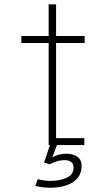

<svg xmlns="http://www.w3.org/2000/svg" viewBox="-20 -665 490 880"><path d="M78 -468V-500H368V-468ZM237 -32H366.5V0H203V-645H237ZM209 0H241L208 88L182 80ZM208 88 219 57Q231 49 248.5 44.2Q266 39.5 284.5 39.5Q302.5 39.5 318.2 45Q334 50.5 344 62.5Q354 74.5 354 95Q354 130 334.5 152.2Q315 174.5 282.5 185Q250 195.5 211 195.5Q194 195.5 176.8 193.5Q159.5 191.5 142 187L153 156Q167.5 160 182.5 162Q197.5 164 211.5 164Q254.5 164 285.8 149.5Q317 135 317 104Q317 84 305 76.5Q293 69 276 69Q257.5 69 238 75.2Q218.5 81.5 208 88Z"/></svg>

Font: League Mono Thin Condensed
Style: Regular
Weight: 100
Width: 1
Designer: Tyler Finck
Foundry: The League of Moveable Type / Tyler Finck
Version: Version 2.300;RELEASE